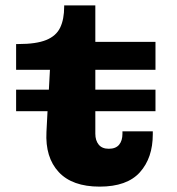

<svg xmlns="http://www.w3.org/2000/svg" viewBox="-20 -684 660 715"><path d="M40 -270V-350H162L166 -424H40V-520H49Q115 -520 152 -535Q189 -550 204 -581Q219 -612 219 -660V-664H335V-528H559V-424H335V-350H559V-270H335V-186Q335 -161 347.5 -145.5Q360 -130 385 -130Q411 -130 423.5 -145Q436 -160 436 -186V-195H549V-184Q549 -96 501 -42.5Q453 11 351 11Q249 11 198.5 -43.5Q148 -98 153 -193L157 -270Z"/></svg>

Font: Montagu Slab 16pt
Style: Bold
Weight: 700
Designer: Florian Karsten
Foundry: Florian Karsten
Version: Version 1.000; ttfautohint (v1.8.3)